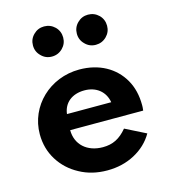

<svg xmlns="http://www.w3.org/2000/svg" viewBox="-118 -886 882 997"><g transform="rotate(-15 323.0 -388.0)"><path d="M447 -629.5C469.5 -629.5 489 -637.5 505 -653.5C520.5 -669 528.5 -688 528.5 -710.5C528.5 -733 520.5 -752.5 505 -768C489 -783.5 469.5 -791.5 447 -791.5C424.5 -791.5 405.5 -783.5 390 -768C374 -752.5 366 -733 366 -710.5C366 -688 374 -669 390 -653.5C405.5 -637.5 424.5 -629.5 447 -629.5ZM211 -629.5C233.5 -629.5 253 -637.5 269 -653.5C284.5 -669 292.5 -688 292.5 -710.5C292.5 -733 284.5 -752.5 269 -768C253 -783.5 233.5 -791.5 211 -791.5C188.5 -791.5 169.5 -783.5 154 -768C138 -752.5 130 -733 130 -710.5C130 -688 138 -669 154 -653.5C169.5 -637.5 188.5 -629.5 211 -629.5ZM336.5 16C390.5 16 439.5 4.5 483.5 -19C527.5 -42.5 561.5 -74.5 585.5 -116L475 -171.5C437 -126 398.5 -106.5 345 -106.5C260 -106.5 203 -158.5 203 -236H595.5C597.5 -253.5 597.5 -256.5 597.5 -265C597.5 -317.5 586.5 -363 564 -402.5C519 -481 436 -528 329.5 -528C171 -528 45 -407.5 45 -256C45 -204.5 58 -158 83.5 -117C109 -76 144 -43.5 188 -20C231.5 4 281 16 336.5 16ZM208.5 -321C215.5 -380 260.5 -416.5 327.5 -416.5C390.5 -416.5 436.5 -380 446.5 -321Z"/></g></svg>

Font: Spartan
Style: Bold
Weight: 700
Designer: Matt Bailey, Mirko Velimirovic
Foundry: Matt Bailey
Version: Version 1.003